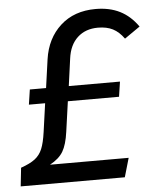

<svg xmlns="http://www.w3.org/2000/svg" viewBox="-50 -722 630 766"><g transform="rotate(-5 265.0 -339.5)"><path d="M530 -594 468 -551Q448 -579 423.5 -591.5Q399 -604 364 -604Q314 -604 282 -574.5Q250 -545 243 -491L228 -382H433L424 -322H219L202 -201Q195 -150 179 -123Q163 -96 126 -76H441L419 0H2L10 -74Q47 -87 66.5 -102Q86 -117 96 -141Q106 -165 112 -208L128 -322H63L72 -382H137L153 -496Q165 -579 220 -629Q275 -679 361 -679Q417 -679 458.5 -658Q500 -637 530 -594Z"/></g></svg>

Font: Fira Sans
Style: Italic
Weight: 400
Italic angle: -8°
Designer: bBox Type GmbH & Carrois Corporate GbR & Edenspiekermann AG
Foundry: bBox Type GmbH & Carrois Corporate GbR & Edenspiekermann AG
Version: Version 4.301